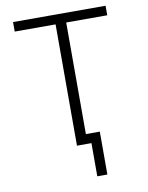

<svg xmlns="http://www.w3.org/2000/svg" viewBox="-96 -782 793 1032"><g transform="rotate(-10 300.0 -266.5)"><path d="M271 0V-662H48V-714H553V-662H329V-53H405V181H350V0Z"/></g></svg>

Font: Noto Sans Mono Light
Style: Regular
Weight: 300
Designer: Monotype Design Team
Foundry: Monotype Imaging Inc.
Version: Version 2.014; ttfautohint (v1.8.4.7-5d5b)